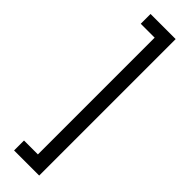

<svg xmlns="http://www.w3.org/2000/svg" viewBox="-323 -808 957 957"><g transform="rotate(45 155.5 -330.0)"><path d="M236 151H59V81H157V-742H59V-811H236Z"/></g></svg>

Font: DVN - DM Sans
Style: Regular
Weight: 400
Designer: Colophon Foundry, Jonny Pinhorn
Foundry: Colophon Foundry
Version: Version 4.004;gftools[0.9.30]